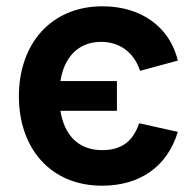

<svg xmlns="http://www.w3.org/2000/svg" viewBox="-20 -575 616 610"><path d="M304.5 15C425 15 511.5 -46 545 -156L422 -183.5C403.5 -128 368.5 -98 304.5 -98C228.5 -98 184 -146.5 172 -223H351.5V-317.5H172C183 -389 225.5 -442 301 -442C359.5 -442 405.5 -409.5 425 -350L545 -382.5C519.5 -489 429 -555 305.5 -555C142 -555 40 -435.5 40 -269C40 -106 138.5 15 304.5 15Z"/></svg>

Font: Eudonet
Style: Bold
Weight: 700
Designer: Mikhail Sharanda
Foundry: Mikhail Sharanda
Version: Version 4.503;Glyphs 3.1.2 (3151)